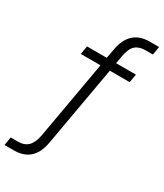

<svg xmlns="http://www.w3.org/2000/svg" viewBox="-259 -853 987 1157"><g transform="rotate(30 234.0 -274.5)"><path d="M-22 214 -12 156H40Q83 156 108.5 130.5Q134 105 144 48L239 -491H102L112 -549H249L261 -613Q287 -763 425 -763H490L480 -705H428Q384 -705 359 -682.5Q334 -660 324 -604L314 -549H452L442 -491H304L206 64Q181 214 44 214Z"/></g></svg>

Font: Open Sauce One Light Italic
Style: Regular
Weight: 300
Italic angle: -10°
Designer: Alfredo Marco Pradil
Foundry: Creative Sauce Fz LLC
Version: Version 1.477